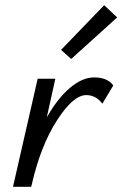

<svg xmlns="http://www.w3.org/2000/svg" viewBox="-20 -719 471 739"><path d="M431 -652 254 -492 215 -527 381 -699ZM342 -421Q394 -421 416 -390L374 -320Q349 -353 312 -353Q262 -353 199.5 -256Q137 -159 103 -12L100 0H30L125 -416H193L160 -267Q202 -341 249.5 -381Q297 -421 342 -421Z"/></svg>

Font: EauTestInfant Medium
Style: Italic
Weight: 500
Italic angle: -12°
Designer: Christian Thalmann (Catharsis Fonts)
Version: Version 0.001;PS 000.001;hotconv 1.0.88;makeotf.lib2.5.64775